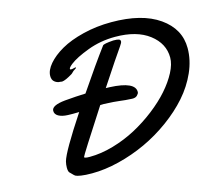

<svg xmlns="http://www.w3.org/2000/svg" viewBox="-100 -826 1079 953"><g transform="rotate(-15 439.5 -350.0)"><path d="M454.6 -390.6Q586.4 -384.8 584 -330.6Q583.5 -323.2 574.7 -314.5Q565.9 -305.7 548.8 -306.2Q510.3 -308.1 487.1 -311.5Q463.9 -314.9 406.2 -317.4Q403.3 -317.4 397 -317.1Q390.6 -316.9 387.2 -316.9Q242.7 -93.8 242.7 -88.4Q242.7 -82 270.5 -82Q329.1 -82 392.3 -100.3Q455.6 -118.7 511.2 -148.4Q566.9 -178.2 617.7 -217.5Q668.5 -256.8 704.6 -297.9Q740.7 -338.9 762.2 -380.1Q783.7 -421.4 783.7 -455.1Q783.7 -527.3 720 -576.2Q656.2 -625 545.4 -625Q470.7 -625 404.3 -600.1Q337.9 -575.2 306.6 -550.8Q288.1 -536.1 288.1 -529.3Q288.1 -525.4 293.9 -525.4Q299.3 -525.4 306.4 -527.3Q313.5 -529.3 314.9 -529.3Q319.3 -529.3 319.3 -527.3Q319.3 -525.4 310.5 -520Q302.7 -515.6 297.6 -510Q292.5 -504.4 288.6 -502Q251.5 -479.5 234.9 -478.5Q232.4 -478.5 229 -479.2Q225.6 -480 224.6 -480H222.7Q210.4 -480 197.5 -489.7Q184.6 -499.5 184.6 -520Q184.6 -549.3 211.7 -581.1Q238.8 -612.8 285.2 -639.4Q331.5 -666 400.6 -683.1Q469.7 -700.2 546.4 -700.2Q703.1 -700.2 791.3 -638.4Q879.4 -576.7 879.4 -478Q879.4 -416.5 852.1 -355Q824.7 -293.5 778.8 -241.5Q732.9 -189.5 670.9 -144.3Q608.9 -99.1 540.8 -67.6Q472.7 -36.1 399.9 -18.1Q327.1 0 260.7 0Q226.1 0 204.8 -3.4Q183.6 -6.8 177.5 -10.5Q171.4 -14.2 165.3 -21.2Q159.2 -28.3 155.8 -30.8Q146.5 -36.6 146.5 -59.1Q146.5 -75.2 150.4 -90.8Q163.1 -137.7 277.3 -310.5Q239.3 -309.6 220.7 -310.5Q189.5 -311.5 171.6 -321.8Q153.8 -332 154.3 -350.1Q155.3 -377.4 224.1 -384.3Q284.2 -389.6 331.1 -391.1Q419.4 -521.5 477.5 -599.1Q482.9 -606.4 532.7 -609.9Q553.2 -609.9 561 -606.9Q568.8 -604 568.8 -595.7Q568.8 -588.9 557.6 -573.2Q529.3 -533.7 435.5 -391.1Q441.9 -390.6 454.6 -390.6Z"/></g></svg>

Font: Yellowtail
Style: Regular
Weight: 400
Designer: Astigmatic (AOETI)
Foundry: Astigmatic (AOETI)
Version: Version 1.000